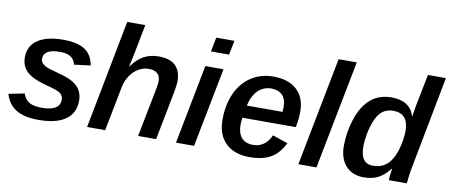

<svg xmlns="http://www.w3.org/2000/svg" viewBox="-66 -987 2949 1260"><g transform="rotate(10 1409.0 -357.5)"><path d="M473.1 -160.2Q473.1 -77.1 411.1 -33.7Q349.1 9.8 231 9.8Q137.2 9.8 82.8 -22.9Q28.3 -55.7 8.3 -124.5L113.8 -145.5Q126 -106.4 155.5 -89.4Q185.1 -72.3 240.2 -72.3Q359.9 -72.3 359.9 -147.5Q359.9 -173.8 337.9 -190.4Q315.9 -205.6 243.2 -223.6Q183.1 -239.7 147.9 -258.8Q108.9 -280.3 90.8 -310.1Q72.8 -339.8 72.8 -379.9Q72.8 -455.6 132.6 -496.1Q192.4 -536.6 302.2 -536.6Q398.4 -536.6 447.5 -503.4Q496.6 -470.2 507.8 -401.4L399.4 -387.7Q390.6 -423.3 364.7 -439Q338.9 -454.6 294.4 -454.6Q240.7 -454.6 213.1 -438.5Q185.5 -422.4 185.5 -391.1Q185.5 -373.5 195.6 -361.8Q205.6 -350.1 224.1 -340.8Q242.2 -332 311.5 -314Q377 -297.4 412.1 -274.4Q443.4 -253.9 458.3 -225.8Q473.1 -197.8 473.1 -160.2Z M758.3 -438Q795.9 -490.7 839.1 -514.2Q882.3 -537.6 939 -537.6Q1012.7 -537.6 1049.8 -502Q1086.9 -466.3 1086.9 -398.9Q1086.9 -385.7 1083.7 -361.3Q1080.6 -336.9 1076.7 -318.8L1014.6 0H894.5L953.1 -298.8Q964.8 -354.5 964.8 -377Q964.8 -445.8 886.2 -445.8Q850.6 -445.8 818.6 -426.5Q786.6 -407.2 764.2 -373.5Q741.7 -339.8 732.9 -295.9L675.3 0H554.7L694.3 -724.6H814.9L776.9 -529.8Q772.5 -506.8 767.3 -483.9Q762.2 -460.9 756.8 -438Z M1408.7 -724.6 1389.6 -629.4H1269L1287.6 -724.6ZM1370.6 -528.3 1267.6 0H1147L1249.5 -528.3Z M1547.9 -236.8Q1544.4 -219.7 1543.9 -189.5Q1543.9 -133.3 1570.1 -103.3Q1596.2 -73.2 1647.5 -73.2Q1687.5 -73.2 1717.5 -94.7Q1747.6 -116.2 1765.6 -157.7L1867.7 -123Q1831.5 -50.3 1777.1 -20.3Q1722.7 9.8 1637.7 9.8Q1535.6 9.8 1478.5 -45.9Q1421.4 -101.6 1421.4 -202.1Q1421.4 -301.8 1456.5 -378.9Q1491.2 -455.1 1555.4 -496.6Q1619.6 -538.1 1702.6 -538.1Q1803.7 -538.1 1859.4 -486.3Q1915 -434.6 1915 -340.3Q1915 -291 1903.3 -236.8ZM1562.5 -320.3H1800.3L1802.2 -350.1Q1802.2 -405.3 1775.6 -431.9Q1749 -458.5 1703.1 -458.5Q1649.9 -458.5 1613.8 -422.9Q1577.6 -387.2 1562.5 -320.3Z M2224.1 -724.6 2083 0H1962.4L2103 -724.6Z M2397.9 10.3Q2322.3 10.3 2278.8 -38.3Q2235.4 -86.9 2235.4 -169.4Q2235.4 -264.6 2266.1 -355.5Q2296.9 -445.8 2352.5 -491.9Q2408.2 -538.1 2489.7 -538.1Q2551.3 -538.1 2589.4 -513.4Q2627.4 -488.8 2642.1 -441.4H2644.5Q2646.5 -454.6 2649.7 -474.1Q2652.8 -493.7 2657.7 -520.5L2698.2 -724.6H2817.9L2700.7 -111.3Q2694.8 -82 2691.2 -54Q2687.5 -25.9 2685.1 0H2565.4Q2565.4 -28.8 2573.7 -78.1H2571.8Q2536.6 -32.2 2496.6 -11Q2456.5 10.3 2397.9 10.3ZM2446.3 -75.2Q2528.8 -75.2 2570.8 -147.5Q2585.4 -171.9 2595.7 -205.3Q2606 -238.8 2611.6 -273.4Q2617.2 -308.1 2617.2 -336.4Q2617.2 -395.5 2591.6 -424.6Q2565.9 -453.6 2516.6 -453.6Q2463.9 -453.6 2431.2 -419.4Q2409.7 -397 2394.3 -356.9Q2378.9 -316.9 2370.6 -271.5Q2362.3 -226.1 2362.3 -187.5Q2362.3 -131.3 2383.1 -103.3Q2403.8 -75.2 2446.3 -75.2Z"/></g></svg>

Font: Arimo SemiBold
Style: Italic
Weight: 600
Italic angle: -12°
Version: Version 1.33